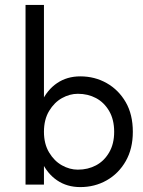

<svg xmlns="http://www.w3.org/2000/svg" viewBox="-20 -776 584 782"><path d="M159 -756H84V-24H159ZM521 -239Q521 -310 492 -360Q463 -410 414.5 -437.5Q366 -465 307 -465Q253 -465 212.5 -437.5Q172 -410 149 -360Q126 -310 126 -239Q126 -170 149 -119.5Q172 -69 212.5 -41.5Q253 -14 307 -14Q366 -14 414.5 -41.5Q463 -69 492 -119.5Q521 -170 521 -239ZM445 -239Q445 -190 424.5 -155Q404 -120 371 -102.5Q338 -85 297 -85Q264 -85 232.5 -102.5Q201 -120 180 -155Q159 -190 159 -239Q159 -289 180 -324Q201 -359 232.5 -376.5Q264 -394 297 -394Q338 -394 371 -376.5Q404 -359 424.5 -324Q445 -289 445 -239Z"/></svg>

Font: SpinnyJost Regular
Style: Regular
Weight: 400
Version: Version 3.710